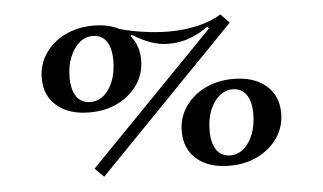

<svg xmlns="http://www.w3.org/2000/svg" viewBox="-39 -486 937 557"><g transform="rotate(-5 429.5 -208.0)"><path d="M217.7 -178.2Q158.1 -178.2 123 -208.1Q87.9 -237.9 87.9 -288.7Q87.9 -329 109.3 -360.5Q130.6 -391.9 167.3 -410.1Q204 -428.2 250 -428.2Q309.7 -428.2 344.8 -398.4Q379.8 -368.5 379.8 -316.9Q379.8 -277.4 358.5 -246Q337.1 -214.5 300.8 -196.4Q264.5 -178.2 217.7 -178.2ZM223.4 -208.1Q245.2 -208.1 262.5 -223Q279.8 -237.9 289.5 -263.7Q299.2 -289.5 299.2 -321.8Q299.2 -358.9 285.5 -378.6Q271.8 -398.4 245.2 -398.4Q223.4 -398.4 206 -383.1Q188.7 -367.7 178.6 -342.3Q168.5 -316.9 168.5 -284.7Q168.5 -247.6 182.7 -227.8Q196.8 -208.1 223.4 -208.1ZM608.9 11.3Q549.2 11.3 514.1 -18.5Q479 -48.4 479 -100Q479 -139.5 500.4 -171Q521.8 -202.4 558.1 -220.6Q594.4 -238.7 641.1 -238.7Q700.8 -238.7 735.9 -208.9Q771 -179 771 -128.2Q771 -87.9 749.6 -56.5Q728.2 -25 691.5 -6.9Q654.8 11.3 608.9 11.3ZM613.7 -18.5Q636.3 -18.5 653.2 -33.5Q670.2 -48.4 680.2 -74.2Q690.3 -100 690.3 -132.3Q690.3 -169.4 676.2 -189.1Q662.1 -208.9 636.3 -208.9Q614.5 -208.9 596.8 -193.5Q579 -178.2 569.4 -152.8Q559.7 -127.4 559.7 -95.2Q559.7 -58.1 573.8 -38.3Q587.9 -18.5 613.7 -18.5ZM243.5 11.3 217.7 -14.5 620.2 -428.2 645.2 -402.4ZM463.7 -356.5Q437.9 -356.5 411.7 -365.7Q385.5 -375 358.9 -391.9L350 -383.1L309.7 -416.9Q341.1 -405.6 385.1 -398.8Q429 -391.9 470.2 -391.9Q510.5 -391.9 550 -400.8Q589.5 -409.7 620.2 -428.2L587.1 -386.3L579 -396Q553.2 -377.4 524.6 -366.9Q496 -356.5 463.7 -356.5Z"/></g></svg>

Font: Playfair 9pt
Style: Bold Italic
Weight: 700
Italic angle: -15.6°
Designer: Claus Eggers Sørensen
Foundry: Claus Eggers Sørensen
Version: Version 2.203